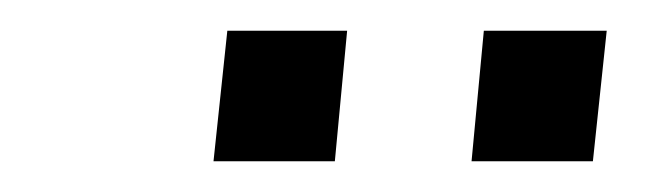

<svg xmlns="http://www.w3.org/2000/svg" viewBox="-20 -660 427 125"><path d="M119 -555 128 -640H206L198 -555ZM287 -555 295 -640H375L366 -555Z"/></svg>

Font: Zilla Slab Regular
Style: Italic
Weight: 400
Italic angle: -6°
Designer: Typotheque.com
Foundry: Typotheque type foundry
Version: Version 1.1; 2017; ttfautohint (v1.6)